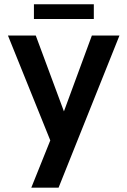

<svg xmlns="http://www.w3.org/2000/svg" viewBox="-20 -656 584 880"><path d="M248.5 204H123.5L210.5 -12.5L16.5 -493H144L273 -145.5L401 -493H527.5ZM410 -569H135.5V-636.5H410Z"/></svg>

Font: Acari Sans Neue
Style: Bold
Weight: 700
Designer: Alfredo Marco Pradil (font), Cristiano Sobral (main changes)
Foundry: Hanken Design Co. (font), Cristiano Sobral (main changes)
Version: Version 2.459;March 19, 2022;FontCreator 14.0.0.2808 64-bit;